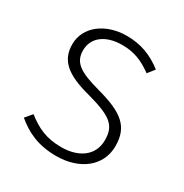

<svg xmlns="http://www.w3.org/2000/svg" viewBox="-141 -686 773 808"><g transform="rotate(30 245.5 -281.5)"><path d="M247 -575C144 -575 65 -515 65 -430C65 -352 113 -310 233 -279C353 -246 386 -220 386 -148C386 -73 325 -31 241 -31C167 -31 121 -54 71 -93L43 -60C92 -19 150 12 241 12C353 12 437 -50 437 -149C437 -245 383 -284 258 -318C154 -346 117 -372 117 -430C117 -494 171 -532 249 -532C308 -532 349 -515 397 -480L423 -513C370 -554 316 -575 247 -575Z"/></g></svg>

Font: Glow Sans SC Normal Light
Style: Regular
Weight: 300
Designer: Ryoko NISHIZUKA (kana, bopomofo & ideographs); Paul D. Hunt (Latin, Greek & Cyrillic); Sandoll Communications, Soo-young
Version: Version 0.93